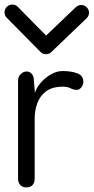

<svg xmlns="http://www.w3.org/2000/svg" viewBox="-21 -814 412 846"><path d="M346.2 -453.6Q346.2 -440.4 337.4 -429.2Q328.6 -418 318.4 -418Q303.2 -418 289.8 -425Q276.4 -432.1 257.3 -432.1Q209.5 -432.1 182.1 -411.6Q154.8 -391.1 143.3 -359.1Q131.8 -327.1 131.8 -291.5V-25.4Q131.8 -10.3 122.8 0.7Q113.8 11.7 95.2 11.7Q77.1 11.7 67.9 0.7Q58.6 -10.3 58.6 -25.4V-458.5Q58.6 -476.6 70.6 -487.8Q82.5 -499 96.2 -499Q110.4 -499 119.4 -488Q128.4 -477.1 128.4 -458.5L132.8 -404.8Q139.6 -427.2 158.4 -449.2Q177.2 -471.2 202.9 -486.1Q228.5 -501 254.9 -501Q292.5 -501 319.3 -491Q346.2 -481 346.2 -453.6ZM157.2 -585.4 9.3 -735.4Q-1 -744.6 -1 -759.8Q-1 -773.9 9 -783.9Q19 -793.9 33.2 -793.9Q48.3 -793.9 58.1 -783.2L182.1 -657.2L313 -782.2Q322.8 -792 336.9 -792Q351.1 -792 361.1 -782Q371.1 -772 371.1 -757.8Q371.1 -743.2 359.9 -732.9L205.1 -584.5Q195.8 -575.2 181.2 -575.2Q166.5 -575.2 157.2 -585.4Z"/></svg>

Font: Manjari
Style: Regular
Weight: 400
Designer: Santhosh Thottingal <santhosh.thottingal@gmail.com>
Foundry: SMC
Version: Version 2.000